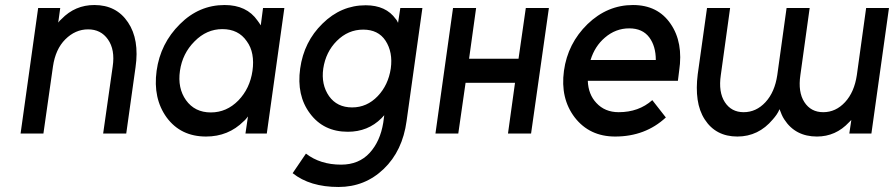

<svg xmlns="http://www.w3.org/2000/svg" viewBox="-20 -532 3562 765"><path d="M483 0 520 -264Q528 -319 520.5 -364Q513 -409 490 -443Q444 -512 356 -512Q279 -512 225 -456Q221 -453 218 -449.5Q215 -446 212 -442L220 -500H132L62 0H153L191 -267Q201 -336 240 -375Q280 -415 331 -415Q382 -415 410 -375Q439 -334 429 -267L391 0Z M1028 -500 1019 -431Q1016 -436 1012.5 -441Q1009 -446 1006 -450Q963 -512 875 -512Q773 -512 697 -436Q619 -359 604 -250Q589 -140 644 -64Q700 12 801 12Q890 12 951 -49Q956 -53 960 -58Q964 -63 968 -68L958 0H1043L1113 -500ZM866 -416Q930 -416 963 -368Q980 -345 985.5 -315Q991 -285 986 -250Q981 -215 967 -185.5Q953 -156 930 -132Q883 -84 820 -84Q756 -84 721 -133Q687 -181 697 -250Q707 -319 755 -367Q803 -416 866 -416Z M1427 -414Q1487 -414 1516 -370Q1546 -324 1537 -259Q1527 -193 1485 -149Q1442 -104 1383 -104Q1323 -104 1291 -149Q1259 -195 1268 -259Q1278 -325 1322 -369Q1367 -414 1427 -414ZM1437 -511Q1339 -511 1265 -438Q1191 -366 1176 -259Q1161 -152 1215 -80Q1269 -7 1366 -7Q1446 -7 1500 -61Q1503 -64 1505.5 -67Q1508 -70 1511 -73L1507 -43Q1495 31 1453 77Q1410 124 1339 124Q1256 124 1199 80L1146 158Q1215 213 1329 213Q1434 213 1509 141Q1584 69 1600 -50L1663 -500H1575L1566 -441Q1564 -445 1562 -449Q1560 -453 1557 -456Q1518 -511 1437 -511Z M1715 0H1806L1835 -202H2032L2004 0H2096L2167 -500H2075L2046 -298H1849L1877 -500H1785Z M2681 -210 2686 -250Q2703 -363 2652 -437Q2601 -512 2502 -512Q2400 -512 2321 -436Q2242 -359 2227 -250Q2212 -140 2270 -64Q2329 12 2431 12Q2551 12 2633 -64L2579 -133Q2525 -85 2445 -85Q2390 -85 2356 -122Q2340 -139 2331.5 -161Q2323 -183 2322 -210ZM2487 -419Q2540 -419 2567 -383Q2593 -348 2593 -293H2333Q2350 -348 2390 -382Q2433 -419 2487 -419Z M2797 -500 2760 -236Q2753 -181 2759.5 -135.5Q2766 -90 2788 -56Q2810 -22 2842.5 -5Q2875 12 2918 12Q3002 12 3059 -56Q3067 -65 3074 -75Q3081 -85 3086 -97Q3090 -86 3094.5 -75.5Q3099 -65 3105 -56Q3149 12 3235 12Q3310 12 3363 -45Q3365 -47 3367.5 -49.5Q3370 -52 3372 -54L3364 0H3452L3522 -500H3431L3394 -233Q3384 -165 3347 -125Q3310 -85 3260 -85Q3211 -85 3185 -125Q3159 -165 3169 -233L3206 -500H3114L3077 -233Q3067 -165 3030 -125Q2993 -85 2943 -85Q2894 -85 2868 -125Q2842 -165 2852 -233L2889 -500Z"/></svg>

Font: Unageo
Style: Medium-Italic
Weight: 500
Designer: Richard Sepsi
Foundry: Richard Sepsi
Version: Version 2.000